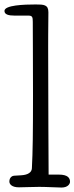

<svg xmlns="http://www.w3.org/2000/svg" viewBox="-50 -840 334 861"><path d="M167 -785C167 -819 147 -820 110 -820C58 -820 -30 -817 -30 -791C-30 -775 -12 -770 16 -770H78C95 -770 97 -763 97 -742C97 -665 98 -583 98 -413C98 -247 97 -159 93 -85C92 -68 77 -56 46 -54L13 -52C7 -52 -8 -46 -8 -26C-8 -14 3 0 35 0C56 0 99 -2 126 -2C160 -2 207 1 226 1C254 1 264 -15 264 -25C264 -41 255 -57 214 -57H168C168 -146 166 -325 166 -626C166 -628 166 -719 167 -785Z"/></svg>

Font: Life Savers
Style: Bold
Weight: 700
Designer: Pablo Impallari, Rodrigo Fuenzalida, Brenda Gallo
Foundry: Pablo Impallari, Rodrigo Fuenzalida, Brenda Gallo
Version: Version 3.000